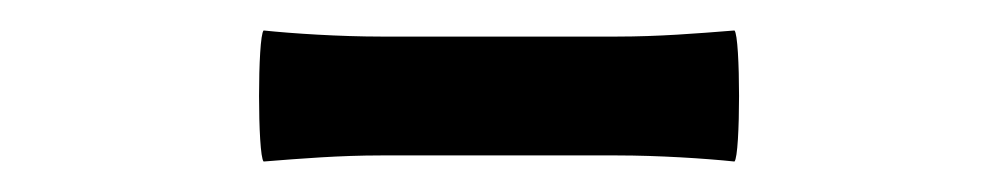

<svg xmlns="http://www.w3.org/2000/svg" viewBox="-20 -774 655 126"><path d="M307 -750H230C203 -750 172 -752 153 -754C149 -750 149 -672 153 -668C178 -670 203 -672 230 -672H307H385C412 -672 443 -670 462 -668C466 -672 466 -750 462 -754C437 -752 412 -750 385 -750H307Z"/></svg>

Font: GenSekiGothic2 TW M
Style: Regular
Weight: 500
Version: Version 2.100;PS 2.1;hotconv 16.6.51;makeotf.lib2.5.65220 DE